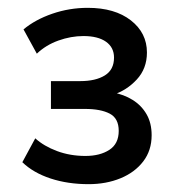

<svg xmlns="http://www.w3.org/2000/svg" viewBox="-20 -729 460 490"><path d="M206 -259Q153 -259 109 -273.5Q65 -288 37 -315L70 -376Q92 -356 125.5 -343.5Q159 -331 198 -331Q235 -331 259 -346.5Q283 -362 283 -395Q283 -427 260 -439Q237 -451 197 -451H110V-522H185Q224 -522 247.5 -536.5Q271 -551 271 -582Q271 -608 250.5 -622.5Q230 -637 193 -637Q161 -637 129 -625.5Q97 -614 74 -592L40 -654Q70 -679 113.5 -694Q157 -709 204 -709Q273 -709 314 -677Q355 -645 355 -595Q355 -554 329 -526Q303 -498 268 -487V-493Q296 -488 318.5 -474Q341 -460 354 -437.5Q367 -415 367 -384Q367 -345 345.5 -317Q324 -289 287.5 -274Q251 -259 206 -259Z"/></svg>

Font: NunitoSans_10ptSemiBold
Style: Regular
Weight: 600
Designer: Vernon Adams
Foundry: Vernon Adams
Version: Version 3.101;gftools[0.9.27]